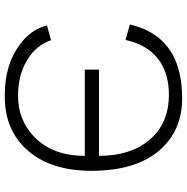

<svg xmlns="http://www.w3.org/2000/svg" viewBox="-10 -732 759 778"><g transform="rotate(-90 369.0 -342.5)"><path d="M374 -702.1H366.2Q233.4 -702.1 152.3 -613.3Q66.4 -518.6 66.4 -351.6Q66.4 -156.2 163.1 -60.5Q240.2 16.6 359.4 16.6Q467.8 16.6 538.1 -22.5Q631.8 -75.2 659.2 -195.3L596.7 -212.9Q575.2 -116.2 507.8 -72.3Q453.1 -37.1 375 -37.1Q257.8 -37.1 191.4 -116.2Q127 -192.4 127 -320.3H476.6V-377.9H127Q127 -509.8 206.1 -585Q274.4 -648.4 370.1 -648.4Q453.1 -648.4 513.7 -612.3Q574.2 -577.1 595.7 -514.6L655.3 -531.2Q639.6 -597.7 573.2 -644.5Q493.2 -702.1 374 -702.1Z"/></g></svg>

Font: Dotum
Style: Regular
Weight: 400
Version: Version 2.21